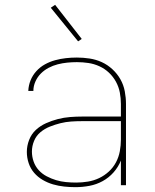

<svg xmlns="http://www.w3.org/2000/svg" viewBox="-20 -766 640 794"><path d="M292 8Q269 8 245.5 5.5Q222 3 199.5 -3.5Q177 -10 156.5 -22Q136 -34 121 -51.5Q106 -69 98.5 -91.5Q91 -114 91 -138Q91 -163 100.5 -187.5Q110 -212 128.5 -229Q147 -246 170.5 -256.5Q194 -267 219 -273.5Q244 -280 269.5 -282Q295 -284 320 -284H480V-336Q480 -360 475.5 -383.5Q471 -407 459.5 -428Q448 -449 430.5 -465.5Q413 -482 391 -492Q369 -502 345.5 -505.5Q322 -509 298 -509Q278 -509 258 -507Q238 -505 218.5 -500Q199 -495 181 -485.5Q163 -476 149 -462Q135 -448 126.5 -429Q118 -410 118 -390H97Q98 -413 106.5 -434Q115 -455 130.5 -472Q146 -489 166 -500Q186 -511 208 -517Q230 -523 252.5 -525.5Q275 -528 298 -528Q324 -528 350.5 -524Q377 -520 401 -509Q425 -498 445 -479.5Q465 -461 478 -438Q491 -415 496 -388.5Q501 -362 501 -336V0H480V-102Q469 -75 449.5 -53Q430 -31 404.5 -17Q379 -3 350 2.5Q321 8 292 8ZM295 -11Q319 -11 343.5 -15Q368 -19 390 -29.5Q412 -40 430 -56.5Q448 -73 459.5 -94.5Q471 -116 475.5 -140.5Q480 -165 480 -189V-265H320Q297 -265 274.5 -263.5Q252 -262 230 -256.5Q208 -251 186.5 -242.5Q165 -234 147.5 -219.5Q130 -205 121 -183.5Q112 -162 112 -139Q112 -118 119 -98Q126 -78 140 -62.5Q154 -47 173 -37Q192 -27 212 -21Q232 -15 253 -13Q274 -11 295 -11ZM303 -595 190 -734 208 -746 318 -605Z"/></svg>

Font: Iosevka Aile Thin
Style: Regular
Weight: 100
Designer: Belleve Invis
Foundry: Belleve Invis
Version: Version 31.1.0; ttfautohint (v1.8.4)